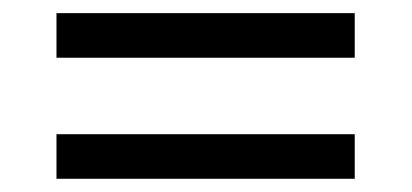

<svg xmlns="http://www.w3.org/2000/svg" viewBox="-20 -373 626 292"><path d="M519.5 -101.1H65.9V-168.9H519.5ZM519.5 -285.2H65.9V-353H519.5Z"/></svg>

Font: XB Zar
Style: Regular
Weight: 400
Designer: Behnam
Foundry: Irmug
Version: Version 8.005 2009